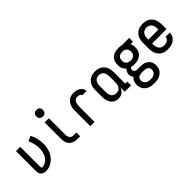

<svg xmlns="http://www.w3.org/2000/svg" viewBox="71 -1687 2858 2858"><g transform="rotate(-45 1500.0 -258.0)"><path d="M186 8Q165 8 144 2Q123 -4 107 -18.5Q91 -33 84.5 -54Q78 -75 78 -96V-520H168V-96Q168 -88 172.5 -80Q177 -72 186 -72Q212 -72 237 -82.5Q262 -93 281.5 -111Q301 -129 315.5 -151.5Q330 -174 339 -199Q348 -224 352 -250Q356 -276 356 -303Q356 -352 344.5 -400.5Q333 -449 312 -494L393 -528Q418 -476 432 -419Q446 -362 446 -304Q446 -266 439 -229Q432 -192 417 -157.5Q402 -123 379 -92.5Q356 -62 326 -39.5Q296 -17 260 -4.5Q224 8 186 8Z M909 0H853Q829 0 806.5 -4Q784 -8 763 -18Q742 -28 725.5 -45Q709 -62 698.5 -82.5Q688 -103 684.5 -126Q681 -149 681 -172V-520H770V-172Q770 -154 774.5 -137Q779 -120 790 -106Q801 -92 818 -86Q835 -80 853 -80H909ZM726 -601Q712 -601 698.5 -605Q685 -609 675 -619Q665 -629 661 -642.5Q657 -656 657 -670Q657 -684 661 -697.5Q665 -711 675 -721Q685 -731 698.5 -735Q712 -739 726 -739Q740 -739 753.5 -735Q767 -731 777 -721Q787 -711 791 -697.5Q795 -684 795 -670Q795 -656 791 -642.5Q787 -629 777 -619Q767 -609 753.5 -605Q740 -601 726 -601Z M1122 0V-320Q1122 -345 1125 -370.5Q1128 -396 1137 -420Q1146 -444 1160.5 -465Q1175 -486 1195.5 -500.5Q1216 -515 1241 -521.5Q1266 -528 1291 -528Q1319 -528 1347 -522.5Q1375 -517 1399 -502Q1423 -487 1438 -462.5Q1453 -438 1455 -410H1365Q1364 -421 1355 -429Q1346 -437 1335.5 -441Q1325 -445 1314 -446.5Q1303 -448 1291 -448Q1277 -448 1264 -442.5Q1251 -437 1241.5 -426.5Q1232 -416 1226.5 -403Q1221 -390 1217.5 -376Q1214 -362 1213 -348Q1212 -334 1212 -320V0Z M1710 8Q1685 8 1661.5 1Q1638 -6 1619 -21.5Q1600 -37 1587 -58.5Q1574 -80 1566.5 -103.5Q1559 -127 1556.5 -151Q1554 -175 1554 -200V-320Q1554 -347 1558 -373.5Q1562 -400 1573 -424.5Q1584 -449 1602 -469.5Q1620 -490 1643 -503.5Q1666 -517 1692.5 -522.5Q1719 -528 1746 -528Q1773 -528 1799.5 -522.5Q1826 -517 1849 -503.5Q1872 -490 1890 -469.5Q1908 -449 1919 -424.5Q1930 -400 1934 -373.5Q1938 -347 1938 -320V-80H1981V0H1848V-89Q1840 -68 1826.5 -49Q1813 -30 1795 -17Q1777 -4 1755 2Q1733 8 1710 8ZM1746 -72Q1761 -72 1776.5 -76Q1792 -80 1804.5 -89Q1817 -98 1825.5 -111Q1834 -124 1839 -139Q1844 -154 1846 -169.5Q1848 -185 1848 -200V-320Q1848 -335 1846 -350.5Q1844 -366 1839 -381Q1834 -396 1825.5 -409Q1817 -422 1804.5 -431Q1792 -440 1776.5 -444Q1761 -448 1746 -448Q1731 -448 1715.5 -444Q1700 -440 1687.5 -431Q1675 -422 1666.5 -409Q1658 -396 1653 -381Q1648 -366 1646 -350.5Q1644 -335 1644 -320V-200Q1644 -185 1646 -169.5Q1648 -154 1653 -139Q1658 -124 1666.5 -111Q1675 -98 1687.5 -89Q1700 -80 1715.5 -76Q1731 -72 1746 -72Z M2251 223Q2225 223 2200 219.5Q2175 216 2151 207.5Q2127 199 2106.5 183.5Q2086 168 2071.5 147.5Q2057 127 2051 102Q2045 77 2045 51Q2045 35 2047.5 18.5Q2050 2 2056.5 -13.5Q2063 -29 2073 -42Q2083 -55 2097 -65Q2084 -80 2077 -98.5Q2070 -117 2070 -137Q2070 -162 2080.5 -185.5Q2091 -209 2109 -226Q2095 -238 2084 -253Q2073 -268 2066 -285Q2059 -302 2056.5 -320.5Q2054 -339 2054 -357Q2054 -381 2059 -405Q2064 -429 2076 -449.5Q2088 -470 2106.5 -486Q2125 -502 2147 -511.5Q2169 -521 2193 -524.5Q2217 -528 2241 -528Q2258 -528 2275.5 -526Q2293 -524 2309 -520H2461V-440L2410 -442Q2419 -422 2423 -400.5Q2427 -379 2427 -357Q2427 -333 2422.5 -309.5Q2418 -286 2405.5 -265Q2393 -244 2374.5 -228.5Q2356 -213 2334 -203.5Q2312 -194 2288.5 -190Q2265 -186 2241 -186Q2224 -186 2206.5 -188Q2189 -190 2173 -194Q2163 -187 2157.5 -176Q2152 -165 2152 -153Q2152 -142 2157 -132Q2162 -122 2170.5 -115.5Q2179 -109 2190 -106Q2201 -103 2212 -102H2274Q2297 -102 2319.5 -99.5Q2342 -97 2363.5 -88.5Q2385 -80 2403.5 -66.5Q2422 -53 2434.5 -33.5Q2447 -14 2452 8.5Q2457 31 2457 53Q2457 79 2450.5 103.5Q2444 128 2429.5 148.5Q2415 169 2394.5 184Q2374 199 2350 208Q2326 217 2301 220Q2276 223 2251 223ZM2241 -266Q2260 -266 2278.5 -271Q2297 -276 2311 -289Q2325 -302 2331 -320Q2337 -338 2337 -357Q2337 -374 2332 -391Q2327 -408 2315.5 -420.5Q2304 -433 2287.5 -439.5Q2271 -446 2254 -448H2241Q2222 -448 2203.5 -443Q2185 -438 2171 -425.5Q2157 -413 2150.5 -394.5Q2144 -376 2144 -357Q2144 -338 2150.5 -320Q2157 -302 2171 -289Q2185 -276 2203.5 -271Q2222 -266 2241 -266ZM2251 143Q2271 143 2292 139Q2313 135 2330 123.5Q2347 112 2357 93Q2367 74 2367 53Q2367 36 2360 20Q2353 4 2339 -5.5Q2325 -15 2308 -18.5Q2291 -22 2274 -22H2215Q2200 -21 2185 -16.5Q2170 -12 2158 -2.5Q2146 7 2140.5 21.5Q2135 36 2135 52Q2135 73 2144.5 92Q2154 111 2171 123Q2188 135 2209 139Q2230 143 2251 143Z M2750 8Q2723 8 2696 3Q2669 -2 2645.5 -15.5Q2622 -29 2603.5 -49.5Q2585 -70 2574 -94.5Q2563 -119 2558.5 -146Q2554 -173 2554 -200V-320Q2554 -347 2558.5 -374Q2563 -401 2574 -425.5Q2585 -450 2603.5 -470.5Q2622 -491 2645.5 -504.5Q2669 -518 2696 -523Q2723 -528 2750 -528Q2777 -528 2804 -523Q2831 -518 2854.5 -504.5Q2878 -491 2896.5 -470.5Q2915 -450 2926 -425.5Q2937 -401 2941.5 -374Q2946 -347 2946 -320V-220H2644V-200Q2644 -176 2649 -153Q2654 -130 2668 -110.5Q2682 -91 2704 -81.5Q2726 -72 2750 -72Q2768 -72 2786 -75.5Q2804 -79 2819.5 -88.5Q2835 -98 2844.5 -114Q2854 -130 2854 -149H2944Q2944 -125 2936.5 -102.5Q2929 -80 2915.5 -61Q2902 -42 2883 -28Q2864 -14 2842 -6Q2820 2 2796.5 5Q2773 8 2750 8ZM2856 -300V-320Q2856 -344 2851 -367Q2846 -390 2832 -409.5Q2818 -429 2796 -438.5Q2774 -448 2750 -448Q2726 -448 2704 -438.5Q2682 -429 2668 -409.5Q2654 -390 2649 -367Q2644 -344 2644 -320V-300Z"/></g></svg>

Font: Iosevka Bendy Medium
Style: Regular
Weight: 500
Monospace: yes
Designer: Belleve Invis
Foundry: Belleve Invis
Version: Version 30.1.2